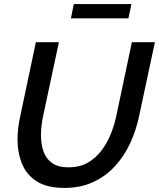

<svg xmlns="http://www.w3.org/2000/svg" viewBox="-20 -917 780 942"><path d="M296 5Q212 5 161.5 -26.5Q111 -58 88.5 -112.5Q66 -167 66 -233Q66 -288 80 -350L156 -710H269L192 -350Q181 -299 181 -253Q181 -208 194 -172.5Q207 -137 236.5 -116.5Q266 -96 317 -96Q369 -96 408 -117.5Q447 -139 475.5 -175.5Q504 -212 522.5 -257Q541 -302 551 -350L627 -710H740L663 -350Q648 -277 618 -213Q588 -149 542.5 -100Q497 -51 435.5 -23Q374 5 296 5ZM328 -827 342 -897H625L610 -827Z"/></svg>

Font: Raleway SemiBold
Style: Italic
Weight: 600
Italic angle: -12°
Designer: Matt McInerney, Pablo Impallari, Rodrigo Fuenzalida
Foundry: Matt McInerney, Pablo Impallari, Rodrigo Fuenzalida
Version: Version 4.026